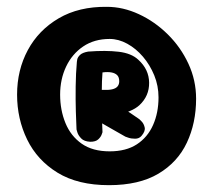

<svg xmlns="http://www.w3.org/2000/svg" viewBox="-20 -669 624 562"><path d="M299 -127Q208 -127 148.5 -163.5Q89 -200 59.5 -260.5Q30 -321 30 -392Q30 -464 61.5 -522.5Q93 -581 152 -615.5Q211 -650 293 -649Q340 -649 386.5 -627.5Q433 -606 471 -568.5Q509 -531 531.5 -482.5Q554 -434 554 -380Q554 -309 527 -251.5Q500 -194 443.5 -160.5Q387 -127 299 -127ZM301 -226Q349 -226 380.5 -246.5Q412 -267 428 -303Q444 -339 444 -384Q444 -418 431.5 -448.5Q419 -479 398.5 -503Q378 -527 352.5 -541Q327 -555 301 -555Q256 -555 223.5 -533Q191 -511 173.5 -474Q156 -437 156 -392Q156 -347 171.5 -309Q187 -271 219 -248.5Q251 -226 301 -226ZM244 -254Q226 -255 217.5 -264Q209 -273 206.5 -281.5Q204 -290 204 -290Q203 -309 202 -343Q201 -377 201.5 -416Q202 -455 205 -488Q205 -488 206 -494.5Q207 -501 214 -508Q221 -515 238 -518Q290 -522 327.5 -517.5Q365 -513 385 -494Q416 -466 416.5 -427Q417 -388 388 -361Q377 -351 360 -344Q343 -337 322.5 -334Q302 -331 278 -334L280 -282Q280 -282 277.5 -275Q275 -268 267.5 -261Q260 -254 244 -254ZM347 -269Q323 -283 300.5 -295.5Q278 -308 244 -328Q244 -331 253 -337.5Q262 -344 274 -351Q286 -358 295 -363Q304 -368 304 -368Q319 -362 328 -358Q337 -354 344 -349.5Q351 -345 361 -338.5Q371 -332 388 -320Q388 -320 394.5 -313.5Q401 -307 403.5 -296Q406 -285 394 -271Q387 -263 375.5 -263Q364 -263 355.5 -266Q347 -269 347 -269ZM278 -406Q297 -405 308 -407.5Q319 -410 324 -416Q329 -422 329 -431Q329 -443 323 -449Q317 -455 306 -457Q295 -459 280 -457Q279 -444 278.5 -431.5Q278 -419 278 -406Z"/></svg>

Font: Sour Gummy Black
Style: Regular
Weight: 900
Version: Version 1.000